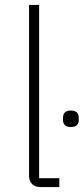

<svg xmlns="http://www.w3.org/2000/svg" viewBox="-20 -760 343 780"><path d="M146 0Q122 0 110 -12.5Q98 -25 98 -47V-740H139V-36H221V0ZM236 -273V-281Q236 -311 268 -311Q300 -311 300 -281V-273Q300 -244 268 -244Q236 -244 236 -273Z"/></svg>

Font: Anuphan ExtraLight
Style: Regular
Weight: 200
Designer: Cadson Demak
Version: Version 3.001